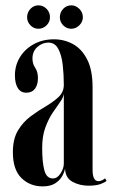

<svg xmlns="http://www.w3.org/2000/svg" viewBox="-20 -670 415 701"><path d="M135.5 10.5Q89.5 10.5 58.2 -20Q27 -50.5 27 -114.5Q27 -163 45.8 -194Q64.5 -225 92.2 -245.5Q120 -266 147.8 -282.2Q175.5 -298.5 194.2 -316.2Q213 -334 213 -360.5Q213 -398 209 -433.2Q205 -468.5 192.8 -491.5Q180.5 -514.5 156.5 -514.5Q134.5 -514.5 116.5 -498.5Q98.5 -482.5 98.5 -456.5Q98.5 -437 108.5 -422.5Q118.5 -408 118.5 -384.5Q118.5 -361 107.8 -346.2Q97 -331.5 76 -331.5Q56 -331.5 45.2 -348.2Q34.5 -365 34.5 -395Q34.5 -431.5 53 -461.5Q71.5 -491.5 103.8 -509Q136 -526.5 177 -526.5Q214.5 -526.5 246.5 -509Q278.5 -491.5 298.2 -453Q318 -414.5 318 -351.5V-50Q318 -8.5 339.5 -8.5Q346 -8.5 353 -12Q360 -15.5 363.5 -19L369 -10Q364.5 -4.5 347.5 1.8Q330.5 8 303.5 8Q271 8 244.8 -6.2Q218.5 -20.5 217.5 -55Q215.5 -42.5 207 -27Q198.5 -11.5 181.2 -0.5Q164 10.5 135.5 10.5ZM173 -18.5Q189.5 -18.5 201.2 -37Q213 -55.5 213 -72.5V-329Q212 -315 199.8 -298Q187.5 -281 172.2 -258.2Q157 -235.5 145.5 -204.2Q134 -173 134 -130Q134 -77.5 142 -48Q150 -18.5 173 -18.5ZM240.5 -565Q223 -565 210.8 -577.5Q198.5 -590 198.5 -607Q198.5 -625 210.8 -637.8Q223 -650.5 240.5 -650.5Q256.5 -650.5 269.5 -637.8Q282.5 -625 282.5 -607Q282.5 -590 269.5 -577.5Q256.5 -565 240.5 -565ZM120 -565Q103.5 -565 91.2 -577.5Q79 -590 79 -607Q79 -625 91.2 -637.8Q103.5 -650.5 120 -650.5Q137.5 -650.5 150 -637.8Q162.5 -625 162.5 -607Q162.5 -590 150 -577.5Q137.5 -565 120 -565Z"/></svg>

Font: Imbue 100pt SemiBold
Style: Regular
Weight: 600
Designer: Tyler Finck
Foundry: Etcetera Type Company
Version: Version 1.102; ttfautohint (v1.8.3)